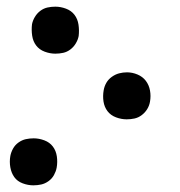

<svg xmlns="http://www.w3.org/2000/svg" viewBox="-20 -548 540 576"><path d="M146 -387Q130 -387 114 -393Q98 -399 88.5 -411.5Q79 -424 76.5 -441Q74 -458 76 -475Q78 -486 84.5 -497Q91 -508 101 -515.5Q111 -523 122.5 -525.5Q134 -528 146 -528Q162 -528 178 -522Q194 -516 203.5 -503.5Q213 -491 215.5 -474Q218 -457 216 -440Q214 -429 207.5 -418Q201 -407 191 -399.5Q181 -392 169.5 -389.5Q158 -387 146 -387ZM360 -190Q344 -190 328 -196Q312 -202 302.5 -214.5Q293 -227 290.5 -243.5Q288 -260 291 -277Q293 -289 299 -299.5Q305 -310 315.5 -317.5Q326 -325 337.5 -328Q349 -331 361 -331Q377 -331 392.5 -324.5Q408 -318 417.5 -305.5Q427 -293 430 -276.5Q433 -260 430 -243Q428 -231 421.5 -220.5Q415 -210 405 -202.5Q395 -195 383.5 -192.5Q372 -190 360 -190ZM80 8Q64 8 48 2Q32 -4 23 -16.5Q14 -29 11 -46Q8 -63 11 -80Q13 -91 19 -102Q25 -113 35.5 -120.5Q46 -128 57.5 -130.5Q69 -133 81 -133Q97 -133 113 -127Q129 -121 138.5 -108.5Q148 -96 150.5 -79Q153 -62 150 -45Q148 -34 142 -23Q136 -12 125.5 -4.5Q115 3 103.5 5.5Q92 8 80 8Z"/></svg>

Font: Iosevka Term Curly Oblique
Style: Regular
Weight: 400
Italic angle: -9°
Designer: Belleve Invis
Foundry: Belleve Invis
Version: Version 32.3.0